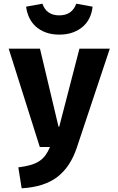

<svg xmlns="http://www.w3.org/2000/svg" viewBox="-20 -794 640 1037"><path d="M27 -531H196L296 -110H300L409 -531H573L396 0Q361 107 290 161.5Q219 216 97 223L79 110Q118 105 145.5 97Q173 89 192.5 76Q212 63 225.5 44.5Q239 26 250 0H195ZM300 -607Q259 -607 227 -619Q195 -631 173 -651Q151 -671 138 -698.5Q125 -726 121 -758L209 -774Q231 -711 300 -711Q369 -711 392 -774L480 -758Q477 -726 464 -698.5Q451 -671 428.5 -651Q406 -631 374 -619Q342 -607 300 -607Z"/></svg>

Font: Qzxlaeiskcpccdgjqmyffctclhy
Style: Regular
Weight: 700
Monospace: yes
Designer: Carrois Corporate & Edenspiekermann
Foundry: Carrois Corporate GbR & Edenspiekermann AG
Version: Version 2.001